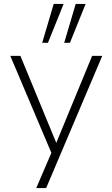

<svg xmlns="http://www.w3.org/2000/svg" viewBox="-20 -769 567 969"><path d="M163 180 245 -11V16L32 -487H83L271 -31H257L445 -487H496L213 180ZM304 -553 362 -749H412L333 -553ZM193 -553 251 -749H301L222 -553Z"/></svg>

Font: Nunito Sans 10pt ExtraLight
Style: Regular
Weight: 250
Designer: Vernon Adams
Foundry: Vernon Adams
Version: Version 3.101;gftools[0.9.27]